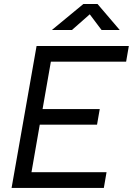

<svg xmlns="http://www.w3.org/2000/svg" viewBox="-20 -918 649 938"><path d="M36.6 0H487.3L500.5 -76.7H133.8L174.3 -309.1H454.1L467.3 -385.3H188L228.5 -616.7H596.2L609.4 -693.4H158.7ZM233.4 -771.5H331.5L418.5 -848.1L476.1 -771.5H564.9L456.5 -898.4H387.2Z"/></svg>

Font: Cascadia Mono NF SemiLight
Style: Italic
Weight: 350
Italic angle: -10°
Monospace: yes
Designer: Aaron Bell
Foundry: Saja Typeworks
Version: Version 2404.023